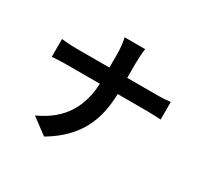

<svg xmlns="http://www.w3.org/2000/svg" viewBox="-172 -1012 1344 1288"><g transform="rotate(30 500.0 -367.5)"><path d="M821 -564H596V-673C596 -705 599 -759 604 -791H445C453 -759 458 -709 458 -674V-564H198C158 -564 118 -568 87 -571V-433C118 -436 158 -438 202 -438H457C449 -270 382 -124 186 -36L310 56C526 -72 590 -238 595 -438H820C860 -438 909 -435 930 -434V-570C909 -567 868 -564 821 -564Z"/></g></svg>

Font: Spoqa Han Sans Neo Bold
Style: Bold
Weight: 700
Designer: [Spoqa Han Sans Neo] Dong-huui Kim  Younghwa Kang  Yujin Lee  [Noto Sans] Ryoko NISHIZUKA  (kana & ideographs); Paul D. 
Foundry: Spoqa (http://www.spoqa-han-sans.com)
Version: Version 1.100;hotconv 1.0.109;makeotfexe 2.5.65596